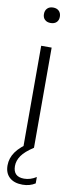

<svg xmlns="http://www.w3.org/2000/svg" viewBox="-105 -786 402 1022"><g transform="rotate(10 96.0 -274.5)"><path d="M67.5 0V-541.5H124V0ZM95.5 -669.5Q75.5 -669.5 64 -680.5Q52.5 -691.5 52.5 -710.5Q52.5 -730 64 -741.5Q75.5 -753 95.5 -753Q115.5 -753 127 -741.5Q138.5 -730 138.5 -710.5Q138.5 -691.5 127 -680.5Q115.5 -669.5 95.5 -669.5ZM97.5 204Q52 204 26.8 181Q1.5 158 1.5 116.5Q1.5 77 25.5 43Q49.5 9 104 -26L124 0Q78.5 29.5 59.8 56.5Q41 83.5 41 113Q41 171 100 171Q134 171 166 150.5V185Q136.5 204 97.5 204Z"/></g></svg>

Font: Encode Sans Cnd Lt
Style: Regular
Weight: 300
Width: 3
Designer: Multiple Designers
Foundry: Impallari Type
Version: Version 3.002; ttfautohint (v1.8.3) -l 8 -r 50 -G 200 -x 14 